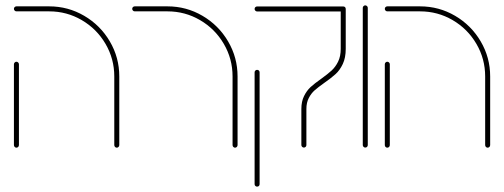

<svg xmlns="http://www.w3.org/2000/svg" viewBox="-20 -542 1864 710"><path d="M31.5 -5.6V-304.4Q31.5 -308.1 34.3 -310.9Q37 -313.7 40.7 -313.7Q44.4 -313.7 47.2 -310.9Q50 -308.1 50 -304.4V-5.6Q50 -1.5 47.2 1.3Q44.4 4.1 40.7 4.1Q37 4.1 34.3 1.3Q31.5 -1.5 31.5 -5.6ZM411.9 4.1Q408.1 4.1 405.4 1.3Q402.6 -1.5 402.6 -5.6V-259.3Q402.6 -324.4 370.2 -379.8Q337.8 -435.2 282.4 -467.6Q227 -500 161.9 -500H40.7Q37 -500 34.3 -502.8Q31.5 -505.6 31.5 -509.3Q31.5 -513.3 34.3 -515.9Q37 -518.5 40.7 -518.5H161.9Q231.9 -518.5 291.5 -483.5Q351.1 -448.5 386.1 -388.9Q421.1 -329.3 421.1 -259.3V-5.6Q421.1 -1.5 418.3 1.3Q415.6 4.1 411.9 4.1Z M849.3 4.1Q845.6 4.1 842.8 1.3Q840 -1.5 840 -5.6V-259.3Q840 -324.4 807.6 -379.8Q775.2 -435.2 719.8 -467.6Q664.4 -500 599.3 -500H478.1Q474.4 -500 471.7 -502.8Q468.9 -505.6 468.9 -509.3Q468.9 -513.3 471.7 -515.9Q474.4 -518.5 478.1 -518.5H599.3Q669.3 -518.5 728.9 -483.5Q788.5 -448.5 823.5 -388.9Q858.5 -329.3 858.5 -259.3V-5.6Q858.5 -1.5 855.7 1.3Q853 4.1 849.3 4.1Z M1094.4 -5.6V-138.9Q1094.4 -166.7 1104.3 -186.7Q1114.1 -206.7 1128.5 -220Q1143 -233.3 1167.4 -250.4Q1191.5 -267.8 1205.9 -280.9Q1220.4 -294.1 1230.2 -313.9Q1240 -333.7 1240 -361.5V-508.9Q1240 -513 1242.8 -515.6Q1245.6 -518.1 1249.3 -518.1Q1253.3 -518.1 1255.9 -515.6Q1258.5 -513 1258.5 -508.9V-361.5Q1258.5 -328.5 1247.6 -305.4Q1236.7 -282.2 1220.9 -268Q1205.2 -253.7 1179.3 -235.6Q1156.3 -219.3 1143.5 -208Q1130.7 -196.7 1121.9 -179.6Q1113 -162.6 1113 -138.9V-5.6Q1113 -1.9 1110.4 0.9Q1107.8 3.7 1103.7 3.7Q1100 3.7 1097.2 0.9Q1094.4 -1.9 1094.4 -5.6ZM921.5 138.9V-274.4Q921.5 -278.5 924.3 -281.1Q927 -283.7 930.7 -283.7Q934.8 -283.7 937.4 -281.1Q940 -278.5 940 -274.4V138.9Q940 143 937.4 145.6Q934.8 148.1 930.7 148.1Q927 148.1 924.3 145.6Q921.5 143 921.5 138.9ZM921.5 -508.9Q921.5 -513 924.3 -515.6Q927 -518.1 930.7 -518.1H1249.3Q1253.3 -518.1 1255.9 -515.6Q1258.5 -513 1258.5 -508.9Q1258.5 -505.2 1255.9 -502.4Q1253.3 -499.6 1249.3 -499.6H930.7Q927 -499.6 924.3 -502.4Q921.5 -505.2 921.5 -508.9Z M1321.5 -5.6V-513Q1321.5 -516.7 1324.3 -519.4Q1327 -522.2 1330.7 -522.2Q1334.4 -522.2 1337.2 -519.4Q1340 -516.7 1340 -513V-5.6Q1340 -1.9 1337.4 0.9Q1334.8 3.7 1330.7 3.7Q1327 3.7 1324.3 0.9Q1321.5 -1.9 1321.5 -5.6Z M1403 -5.6V-304.4Q1403 -308.1 1405.7 -310.9Q1408.5 -313.7 1412.2 -313.7Q1415.9 -313.7 1418.7 -310.9Q1421.5 -308.1 1421.5 -304.4V-5.6Q1421.5 -1.5 1418.7 1.3Q1415.9 4.1 1412.2 4.1Q1408.5 4.1 1405.7 1.3Q1403 -1.5 1403 -5.6ZM1783.3 4.1Q1779.6 4.1 1776.9 1.3Q1774.1 -1.5 1774.1 -5.6V-259.3Q1774.1 -324.4 1741.7 -379.8Q1709.3 -435.2 1653.9 -467.6Q1598.5 -500 1533.3 -500H1412.2Q1408.5 -500 1405.7 -502.8Q1403 -505.6 1403 -509.3Q1403 -513.3 1405.7 -515.9Q1408.5 -518.5 1412.2 -518.5H1533.3Q1603.3 -518.5 1663 -483.5Q1722.6 -448.5 1757.6 -388.9Q1792.6 -329.3 1792.6 -259.3V-5.6Q1792.6 -1.5 1789.8 1.3Q1787 4.1 1783.3 4.1Z"/></svg>

Font: 26F Galaxy Hebrew Hairline
Style: Regular
Weight: 50
Designer: C₂₉H₂₅N₃O₅
Version: Version 1.000